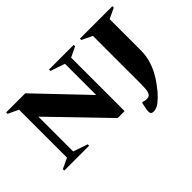

<svg xmlns="http://www.w3.org/2000/svg" viewBox="-137 -1014 1541 1541"><g transform="rotate(-45 633.0 -243.5)"><path d="M30 0V-16L119 -58V-602L30 -644V-660H247L640 -248V-602L517 -644V-660H797V-644L710 -602V5H631L189 -453V-58L312 -16V0ZM873 173Q842 173 842 144Q842 130 846.5 106Q851 82 857 56H867Q880 60 887.5 61.5Q895 63 905 63Q921 63 932.5 55.5Q944 48 950.5 24Q957 0 957 -49V-602L868 -644V-660H1236V-644L1147 -602V-249Q1147 -190 1132 -138.5Q1117 -87 1094 -44.5Q1071 -2 1047 30Q1023 62 1006 83Q976 118 941.5 145.5Q907 173 873 173Z"/></g></svg>

Font: Spectral ExtraBold
Style: Regular
Weight: 800
Designer: Jean-Baptiste Levee
Foundry: Production Type
Version: Version 2.001